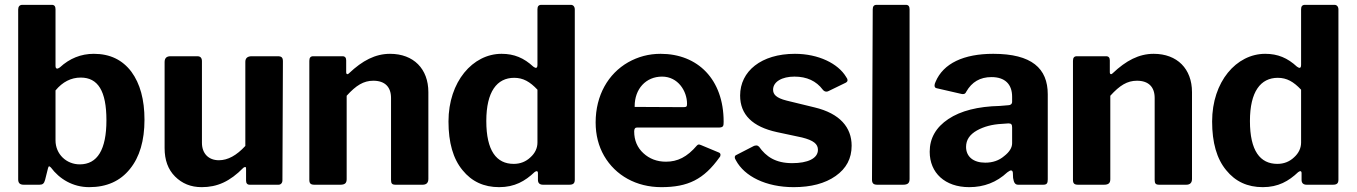

<svg xmlns="http://www.w3.org/2000/svg" viewBox="-20 -762 5596 792"><path d="M143 0C156 0 162 -5 166 -20L178 -68C179 -73 181 -76 183 -76C184 -76 187 -74 190 -71C225 -24 280 10 348 10C420 10 476 -15 516 -65C556 -114 576 -182 576 -268C576 -351 558 -417 522 -466C485 -515 434 -540 367 -540C314 -540 267 -521 227 -484C222 -481 219 -479 216 -479C211 -479 209 -483 209 -491V-724C209 -736 204 -742 194 -742H72C61 -742 55 -735 55 -723V-22C55 -7 62 0 78 0ZM209 -389C238 -424 273 -442 313 -442C384 -442 419 -387 419 -266C419 -145 382 -84 309 -84C254 -84 209 -126 209 -183Z M883 -101C840 -101 813 -129 813 -173V-509C813 -523 807 -530 794 -530H683C667 -530 659 -522 659 -506V-151C659 -102 673 -63 702 -34C731 -5 767 10 812 10C876 10 928 -13 984 -70C987 -72 989 -73 991 -73C992 -73 995 -74 995 -66V-17C995 -6 1000 0 1010 0H1129C1138 0 1145 -7 1145 -18L1147 -509C1147 -524 1142 -530 1126 -530H1018C1001 -530 992 -522 992 -507V-160C956 -121 920 -101 883 -101Z M1384 0C1403 0 1410 -7 1410 -23V-367C1449 -410 1480 -429 1520 -429C1568 -429 1593 -403 1593 -358V-20C1593 -5 1597 0 1612 0H1723C1739 0 1747 -8 1747 -24V-382C1747 -478 1686 -540 1589 -540C1528 -540 1475 -512 1420 -460C1417 -457 1415 -456 1413 -456C1410 -456 1408 -459 1408 -464V-513C1408 -524 1403 -530 1393 -530H1272C1261 -530 1256 -524 1256 -511V-20C1256 -5 1262 0 1277 0Z M2328 0C2345 0 2351 -6 2351 -21V-723C2351 -735 2344 -742 2335 -742H2213C2202 -742 2197 -736 2197 -724V-495C2197 -486 2195 -482 2190 -482C2188 -482 2185 -484 2180 -487C2141 -523 2101 -540 2049 -540C1930 -540 1830 -425 1830 -261C1830 -174 1849 -107 1888 -60C1926 -13 1976 10 2039 10C2103 10 2146 -15 2185 -52C2189 -55 2192 -56 2194 -56C2197 -56 2199 -53 2199 -48V-20C2199 -7 2206 0 2220 0ZM2197 -174C2197 -151 2187 -130 2168 -113C2149 -95 2126 -86 2099 -86C2028 -86 1986 -140 1986 -263C1986 -384 2030 -441 2101 -441C2138 -441 2166 -425 2197 -392Z M2596 -220C2596 -231 2600 -236 2608 -236H2948C2964 -237 2965 -243 2965 -260C2965 -435 2858 -540 2705 -540C2656 -540 2612 -528 2571 -505C2489 -458 2437 -369 2437 -257C2437 -205 2449 -159 2472 -119C2519 -38 2605 10 2708 10C2818 10 2883 -22 2948 -113C2951 -116 2952 -120 2952 -123C2952 -128 2950 -131 2945 -133L2873 -163C2868 -165 2865 -166 2863 -166C2860 -166 2858 -165 2855 -162C2814 -114 2775 -95 2727 -95C2690 -95 2659 -107 2634 -130C2609 -153 2596 -183 2596 -220ZM2598 -321C2598 -322 2598 -323 2598 -324C2598 -395 2644 -446 2711 -446C2777 -446 2814 -386 2814 -334C2814 -322 2812 -320 2797 -320Z M3374 -392C3378 -387 3383 -384 3389 -384C3392 -384 3395 -385 3397 -386L3469 -421C3474 -424 3476 -427 3476 -431C3476 -435 3474 -440 3470 -445C3437 -500 3356 -540 3259 -540C3120 -540 3033 -468 3033 -368C3033 -289 3084 -239 3185 -217L3288 -195C3336 -183 3354 -168 3354 -144C3354 -108 3311 -89 3248 -89C3179 -89 3140 -116 3111 -157C3108 -160 3104 -162 3100 -162C3096 -162 3091 -161 3086 -158L3018 -123C3013 -121 3011 -118 3011 -113C3011 -109 3013 -105 3016 -100C3051 -35 3139 10 3254 10C3325 10 3383 -5 3427 -36C3471 -67 3493 -108 3493 -161C3493 -236 3445 -294 3340 -319L3225 -347C3181 -358 3169 -373 3169 -392C3169 -425 3206 -446 3257 -446C3308 -446 3347 -428 3374 -392Z M3732 -724C3732 -736 3727 -742 3717 -742H3596C3585 -742 3580 -736 3580 -723L3577 -21C3577 -6 3583 0 3599 0H3705C3725 0 3732 -7 3732 -24Z M4135 -51C4142 -56 4147 -59 4150 -59C4155 -59 4157 -56 4158 -50L4159 -28C4162 -9 4167 0 4180 0H4283C4298 0 4302 -6 4302 -22V-373C4302 -480 4236 -540 4077 -540C3956 -540 3871 -501 3839 -424C3836 -418 3835 -413 3835 -409C3835 -403 3838 -399 3844 -398L3944 -375C3947 -374 3950 -374 3953 -374C3959 -374 3963 -377 3966 -384C3989 -424 4023 -444 4070 -444C4125 -444 4155 -415 4155 -363V-342C4155 -333 4148 -328 4140 -328L4104 -325C4014 -323 3943 -305 3892 -271C3841 -237 3815 -192 3815 -136C3815 -49 3878 10 3978 10C4039 10 4091 -10 4135 -51ZM4155 -171C4155 -153 4144 -135 4122 -118C4101 -100 4075 -91 4044 -91C3995 -91 3965 -116 3965 -156C3965 -185 3980 -207 4010 -224C4039 -240 4073 -249 4112 -251L4140 -253C4152 -253 4155 -248 4155 -236Z M4534 0C4553 0 4560 -7 4560 -23V-367C4599 -410 4630 -429 4670 -429C4718 -429 4743 -403 4743 -358V-20C4743 -5 4747 0 4762 0H4873C4889 0 4897 -8 4897 -24V-382C4897 -478 4836 -540 4739 -540C4678 -540 4625 -512 4570 -460C4567 -457 4565 -456 4563 -456C4560 -456 4558 -459 4558 -464V-513C4558 -524 4553 -530 4543 -530H4422C4411 -530 4406 -524 4406 -511V-20C4406 -5 4412 0 4427 0Z M5478 0C5495 0 5501 -6 5501 -21V-723C5501 -735 5494 -742 5485 -742H5363C5352 -742 5347 -736 5347 -724V-495C5347 -486 5345 -482 5340 -482C5338 -482 5335 -484 5330 -487C5291 -523 5251 -540 5199 -540C5080 -540 4980 -425 4980 -261C4980 -174 4999 -107 5038 -60C5076 -13 5126 10 5189 10C5253 10 5296 -15 5335 -52C5339 -55 5342 -56 5344 -56C5347 -56 5349 -53 5349 -48V-20C5349 -7 5356 0 5370 0ZM5347 -174C5347 -151 5337 -130 5318 -113C5299 -95 5276 -86 5249 -86C5178 -86 5136 -140 5136 -263C5136 -384 5180 -441 5251 -441C5288 -441 5316 -425 5347 -392Z"/></svg>

Font: Libre Franklin
Style: Bold
Weight: 700
Designer: Pablo Impallari, Rodrigo Fuenzalida
Foundry: Impallari Type
Version: Version 1.002; ttfautohint (v1.5)